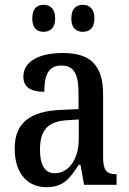

<svg xmlns="http://www.w3.org/2000/svg" viewBox="-20 -767 537 797"><path d="M324 -635C349 -635 372 -649 372 -690C372 -733 349 -747 324 -747C298 -747 276 -733 276 -690C276 -649 298 -635 324 -635ZM161 -635C186 -635 209 -649 209 -690C209 -733 186 -747 161 -747C135 -747 114 -733 114 -690C114 -649 135 -635 161 -635ZM173 10C244 10 270 -27 307 -83H314L329 0H464V-44H461C422 -44 408 -60 408 -115V-374C408 -500 352 -547 241 -547C146 -547 77 -514 77 -449C77 -406 106 -386 164 -386C164 -451 178 -495 235 -495C295 -495 306 -447 306 -373V-314L235 -311C105 -306 41 -257 41 -151C41 -41 99 10 173 10ZM207 -48C165 -48 146 -84 146 -145C146 -223 174 -263 259 -268L307 -271V-191C307 -108 267 -48 207 -48Z"/></svg>

Font: Noto Serif Bengali Condensed Medium
Style: Regular
Weight: 500
Width: 3
Designer: Juan Bruce, Universal Thirst, Indian Type Foundry and the Monotype Design Team.
Foundry: Monotype Imaging Inc.
Version: Version 2.003